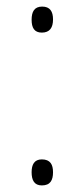

<svg xmlns="http://www.w3.org/2000/svg" viewBox="-20 -555 255 583"><path d="M76 -495C76 -471 84 -456 107 -456C131 -456 141 -471 141 -496C141 -520 132 -535 108 -535C84 -535 76 -519 76 -495ZM76 -32C76 -8 84 8 107 8C133 8 141 -8 141 -32C141 -55 133 -71 107 -71C84 -71 76 -55 76 -32Z"/></svg>

Font: Noto Sans Thai Looped SemiCondensed ExtraLight
Style: Regular
Weight: 200
Width: 4
Designer: Sasikarn Vongin, Ben Mitchell
Foundry: The Fontpad Ltd
Version: Version 1.001